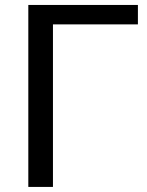

<svg xmlns="http://www.w3.org/2000/svg" viewBox="-20 -736 578 756"><path d="M523 -640H188.5V0H91.5V-716.5H523Z"/></svg>

Font: Lato-Regular
Style: Regular
Weight: 400
Designer: Lukasz Dziedzic with Adam Twardoch and Botio Nikoltchev
Foundry: tyPoland Lukasz Dziedzic
Version: Version 2.015; 2015-08-06; http://www.latofonts.com/